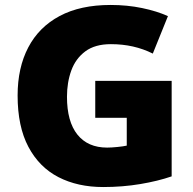

<svg xmlns="http://www.w3.org/2000/svg" viewBox="-20 -744 780 774"><path d="M364 -418H672V-33Q617 -14 545.5 -2Q474 10 396 10Q293 10 215.5 -30Q138 -70 94.5 -152Q51 -234 51 -359Q51 -471 94 -553Q137 -635 220.5 -679.5Q304 -724 426 -724Q493 -724 553 -711.5Q613 -699 657 -679L596 -528Q558 -547 516 -556.5Q474 -566 427 -566Q363 -566 324 -537Q285 -508 267.5 -460Q250 -412 250 -354Q250 -254 292 -201.5Q334 -149 412 -149Q429 -149 453.5 -151.5Q478 -154 491 -157V-269H364Z"/></svg>

Font: Noto Sans Syriac Western Black
Style: Regular
Weight: 900
Designer: Patrick Giasson and the Monotype Design Team
Foundry: Monotype Imaging Inc.
Version: Version 3.000; ttfautohint (v1.8.4.7-5d5b)